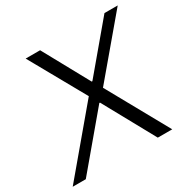

<svg xmlns="http://www.w3.org/2000/svg" viewBox="-170 -833 970 979"><g transform="rotate(-30 315.5 -343.0)"><path d="M-15 0 287 -359 104 -686H189L337 -416H341L568 -686H646L371 -360L571 0H486L320 -302H316L62 0Z"/></g></svg>

Font: Chivo Medium ExtraLight
Style: Italic
Weight: 250
Italic angle: -8.05°
Version: Version 2.002